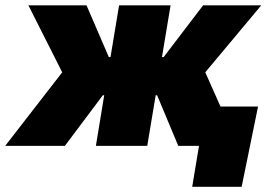

<svg xmlns="http://www.w3.org/2000/svg" viewBox="-57 -556 1022 732"><path d="M-37.1 0 180.2 -280.3 51.3 -535.6H272.9L357.9 -338.4H364.3L397 -535.6H593.3L560.5 -338.4H566.9L717.3 -535.6H939L725.6 -280.3L850.1 0H622.6L542 -192.9H536.6L504.4 0H308.6L340.3 -192.9H335L190.4 0ZM675.8 156.2 701.7 0H654.8L679.7 -149.9H926.8L864.3 156.2Z"/></svg>

Font: Inter 20pt Black
Style: Italic
Weight: 900
Italic angle: -9.3988°
Version: Version 4.001;git-66647c0bb